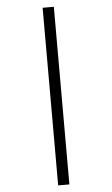

<svg xmlns="http://www.w3.org/2000/svg" viewBox="-72 -1026 744 1274"><g transform="rotate(-5 300.0 -388.5)"><path d="M262.2 203.1V-980H336.9V203.1Z"/></g></svg>

Font: Cousine
Style: Regular
Weight: 400
Monospace: yes
Designer: Steve Matteson
Foundry: Monotype Imaging Inc.
Version: Version 1.21